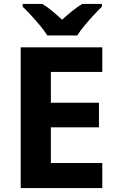

<svg xmlns="http://www.w3.org/2000/svg" viewBox="-20 -954 592 974"><path d="M499 0H85V-714H499V-589H238V-433H482V-308H238V-127H499ZM220 -774Q206 -797 183.5 -824Q161 -851 137.5 -876.5Q114 -902 95 -920V-934H195Q221 -918 245 -898Q269 -878 295 -854Q321 -878 346 -898Q371 -918 397 -934H497V-920Q479 -903 455 -877Q431 -851 408.5 -824Q386 -797 372 -774Z"/></svg>

Font: Noto Sans Khmer
Style: Bold
Weight: 700
Version: Version 2.003